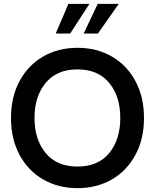

<svg xmlns="http://www.w3.org/2000/svg" viewBox="-20 -962 804 996"><path d="M37 -350Q37 -459 81.5 -541.5Q126 -624 204 -669Q282 -714 382 -714Q482 -714 560 -669Q638 -624 682.5 -541.5Q727 -459 727 -350Q727 -241 682.5 -158.5Q638 -76 560 -31Q482 14 382 14Q282 14 204 -31Q126 -76 81.5 -158.5Q37 -241 37 -350ZM604 -350Q604 -462 546.5 -532Q489 -602 382 -602Q275 -602 217 -532Q159 -462 159 -350Q159 -238 217 -168Q275 -98 382 -98Q489 -98 546.5 -168Q604 -238 604 -350ZM335 -942H444L344 -788H269ZM487 -942H596L488 -788H414Z"/></svg>

Font: Cabin SemiBold
Style: Regular
Weight: 600
Designer: Pablo Impallari
Foundry: Pablo Impallari. http://www.impallari.com Igino Marini. http://www.ikern.com
Version: Version 2.200